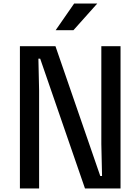

<svg xmlns="http://www.w3.org/2000/svg" viewBox="-20 -1060 790 1080"><path d="M92 -800H292L544 -70H554L550 -250V-800H658V0H458L206 -730H196L200 -550V0H92ZM397 -1040H527L393 -890H293Z"/></svg>

Font: Martian Mono Custom sWd Rg
Style: Regular
Weight: 400
Width: 6
Monospace: yes
Designer: Alex Havermale
Foundry: Evil Martians
Version: Version 1.000